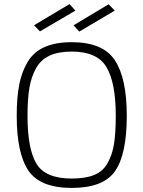

<svg xmlns="http://www.w3.org/2000/svg" viewBox="-20 -913 704 942"><path d="M332 -37Q399 -37 442 -54.5Q485 -72 508 -113Q531 -154 539.5 -207.5Q548 -261 548 -345Q548 -507 502.5 -583.5Q457 -660 332 -660Q266 -660 223 -640Q180 -620 156.5 -577.5Q133 -535 124 -480.5Q115 -426 115 -345Q115 -182 159 -109.5Q203 -37 332 -37ZM62 -345Q62 -435 74.5 -498.5Q87 -562 116.5 -610.5Q146 -659 199.5 -682.5Q253 -706 332 -706Q485 -706 543.5 -617.5Q602 -529 602 -345Q602 -156 544.5 -73.5Q487 9 332 9Q177 9 119.5 -76Q62 -161 62 -345ZM341 -789 513 -892 543 -861 369 -758ZM147 -789 321 -893 350 -861 176 -759Z"/></svg>

Font: TitilliumText
Style: Light
Weight: 300
Designer: Accademia di Belle Arti di Urbino and others
Foundry: Accademia di Belle Arti di Urbino and others.
Version: Version 60.001